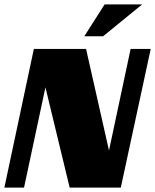

<svg xmlns="http://www.w3.org/2000/svg" viewBox="-20 -859 710 879"><path d="M533 0H299L188 -459L90 0H0L135 -635H374L479 -170L578 -635H670ZM366 -693 459 -839H631L452 -693Z"/></svg>

Font: Racing Sans One
Style: Regular
Weight: 400
Designer: Pablo Impallari, Rodrigo Fuenzalida
Foundry: Pablo Impallari, Rodrigo Fuenzalida
Version: Version 1.001; ttfautohint (v0.8) -G 200 -r 50